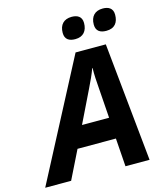

<svg xmlns="http://www.w3.org/2000/svg" viewBox="-192 -1018 952 1116"><g transform="rotate(-15 284.0 -460.0)"><path d="M96 0 180 -170H411L423 0H568L496 -714H314L-60 0ZM241 -297 335 -490C355 -531 371 -565 384 -601H386C385 -560 388 -520 391 -481L404 -297ZM458 -843C458 -803 484 -789 520 -789C571 -789 593 -820 593 -867C593 -907 565 -920 532 -920C485 -920 458 -892 458 -843ZM333 -789C382 -789 406 -820 406 -867C406 -907 378 -920 345 -920C298 -920 271 -892 271 -843C271 -803 297 -789 333 -789Z"/></g></svg>

Font: BC Sans
Style: Bold Italic
Weight: 700
Italic angle: -12°
Designer: Monotype Design Team
Province of B.C.
Foundry: Monotype Imaging Inc.
Version: Version 2.000;GOOG;noto-source:20170915:90ef993387c0